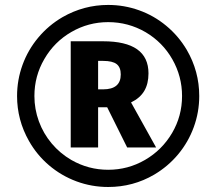

<svg xmlns="http://www.w3.org/2000/svg" viewBox="-20 -744 872 774"><path d="M96.7 -175.8Q48.8 -260.3 48.8 -356.9Q48.8 -421.9 70.8 -482.4Q92.8 -543 134.3 -592.5Q175.8 -642.1 231.9 -674.8Q317.9 -724.1 416 -724.1Q480.5 -724.1 540.5 -702.6Q600.6 -681.2 650.1 -640.1Q699.7 -599.1 732.9 -543Q783.2 -456.5 783.2 -356.9Q783.2 -292 761.2 -231.7Q739.3 -171.4 698.5 -122.3Q657.7 -73.2 601.6 -40Q516.6 9.8 416 9.8Q349.6 9.8 288.3 -12.9Q227.1 -35.6 177.7 -77.6Q128.4 -119.6 96.7 -175.8ZM673.8 -208Q713.9 -276.4 713.9 -356.9Q713.9 -436 674.8 -504.9Q635.7 -573.7 566.9 -614.3Q497.1 -654.8 416 -654.8Q336.4 -654.8 267.6 -615Q198.7 -575.2 158.7 -505.9Q118.7 -437.5 118.7 -356.9Q118.7 -304.2 136.7 -254.9Q154.8 -205.6 188.5 -165.5Q222.2 -125.5 267.6 -99.1Q336.4 -59.6 416 -59.6Q496.1 -59.6 564.7 -99.4Q633.3 -139.2 673.8 -208ZM265.1 -577.6H395.5Q578.6 -577.6 578.6 -448.2Q578.6 -406.2 561.5 -377.4Q544.4 -348.6 508.3 -331.1L609.4 -149.4H492.7L412.1 -311.5H375.5V-149.4H265.1ZM466.8 -443.8Q466.8 -472.7 450.2 -485.6Q433.6 -498.5 396 -498.5H375.5V-383.8H395.5Q466.8 -383.8 466.8 -443.8Z"/></svg>

Font: Viking Open Sans
Style: Bold
Weight: 700
Foundry: Ascender Corporation
Version: Version 2.001